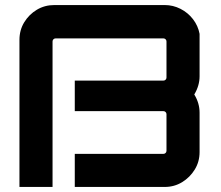

<svg xmlns="http://www.w3.org/2000/svg" viewBox="-20 -740 873 760"><path d="M57 0V-582Q57 -621 76 -652Q95 -683 126 -701.5Q157 -720 195 -720H632Q665 -720 694.5 -705Q724 -690 744 -664Q764 -638 770 -606V-438Q770 -401 749 -366Q770 -332 770 -294V-138Q770 -100 751 -69Q732 -38 701 -19Q670 0 632 0H276V-131H627Q632 -131 635.5 -134.5Q639 -138 639 -143V-288Q639 -293 635.5 -296.5Q632 -300 627 -300H276V-421H627Q632 -421 635.5 -424.5Q639 -428 639 -433V-576Q639 -581 635.5 -584.5Q632 -588 627 -588H200Q195 -588 191.5 -584.5Q188 -581 188 -576V0Z"/></svg>

Font: Orbitron
Style: Bold
Weight: 700
Designer: Matt McInerney
Foundry: The League of Moveable Type
Version: Version 2.001